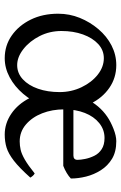

<svg xmlns="http://www.w3.org/2000/svg" viewBox="134 -644 524 833"><g transform="rotate(90 396.5 -227.0)"><path d="M699 -239H430L431 -283H654Q673 -283 673 -301Q673 -314 669 -334Q665 -354 655.5 -373.5Q646 -393 627 -405.5Q608 -418 578 -418Q542 -418 513.5 -395Q485 -372 469.5 -332.5Q454 -293 454 -243Q454 -191 471 -147.5Q488 -104 519.5 -77Q551 -50 593 -50Q611 -50 629 -54Q647 -58 671.5 -72Q696 -86 732 -115Q738 -112 743 -106Q748 -100 750 -96Q707 -48 676.5 -24.5Q646 -1 620 7Q594 15 563 15Q515 15 473 -13.5Q431 -42 405 -93Q379 -144 379 -212Q379 -278 407.5 -337Q436 -396 486 -430Q508 -445 538.5 -457Q569 -469 592 -469Q638 -469 668.5 -450.5Q699 -432 718 -402Q737 -372 745.5 -338Q754 -304 754 -272Q745 -263 730 -254Q715 -245 699 -239ZM232 15Q177 15 133.5 -15.5Q90 -46 64.5 -98Q39 -150 39 -217Q39 -266 57 -310.5Q75 -355 106 -391.5Q137 -428 177 -448.5Q217 -469 262 -469Q317 -469 360.5 -439Q404 -409 429 -358Q454 -307 454 -242Q454 -193 436 -147.5Q418 -102 386.5 -65Q355 -28 315 -6.5Q275 15 232 15ZM232 -415Q197 -415 170.5 -390.5Q144 -366 129 -324.5Q114 -283 114 -231Q114 -180 136 -136.5Q158 -93 192.5 -66Q227 -39 262 -39Q297 -39 323.5 -63.5Q350 -88 364.5 -129.5Q379 -171 379 -223Q379 -274 358 -318Q337 -362 303.5 -388.5Q270 -415 232 -415Z"/></g></svg>

Font: ChillKai
Style: Regular
Weight: 400
Designer: ChillType
Foundry: 寒蝉字型
Version: Version 2.000